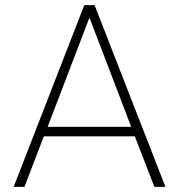

<svg xmlns="http://www.w3.org/2000/svg" viewBox="-20 -725 694 745"><path d="M33 0 307 -705H347L622 0H579L500 -204L524 -196H129L153 -204L75 0ZM326 -654 163 -228 145 -233H508L491 -228L328 -654Z"/></svg>

Font: Nunito Sans 12pt ExtraLight SemiCondensed
Style: Regular
Weight: 200
Width: 4
Version: Version 3.101;gftools[0.9.27]